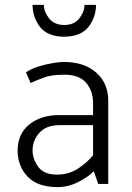

<svg xmlns="http://www.w3.org/2000/svg" viewBox="-20 -751 540 784"><path d="M372 -731Q372 -681 341.5 -641.5Q311 -602 242 -601Q173 -602 143 -641.5Q113 -681 113 -731H159Q159 -703 180.5 -676Q202 -649 242 -649Q283 -649 304 -676Q325 -703 325 -731ZM113 -136Q113 -102 136 -70Q159 -38 213 -38Q260 -38 297.5 -62Q335 -86 360 -117V-240H223Q169 -240 141 -209Q113 -178 113 -136ZM86 -456Q114 -475 162.5 -486.5Q211 -498 241 -498Q324 -498 373 -454.5Q422 -411 422 -340V0H381L363 -52Q340 -28 299 -7.5Q258 13 215 13Q133 13 92.5 -30Q52 -73 52 -136Q52 -205 100.5 -243.5Q149 -282 225 -281H360V-330Q360 -380 331.5 -413Q303 -446 244 -446Q191 -446 161 -435Q131 -424 105 -412Z"/></svg>

Font: Palanquin Light
Style: Regular
Weight: 300
Designer: Pria Ravichandran
Version: Version 1.0.4